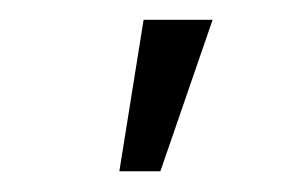

<svg xmlns="http://www.w3.org/2000/svg" viewBox="-20 -793 296 190"><path d="M98.1 -623.5H138.7L190.4 -773.4H122.1Z"/></svg>

Font: Shabnam FD Light
Style: Regular
Weight: 300
Foundry: DejaVu fonts team - Redesigned by Saber Rastikerdar - Based on Vazir font
Version: Version 5.00;October 20, 2019;FontCreator 12.0.0.2547 64-bit